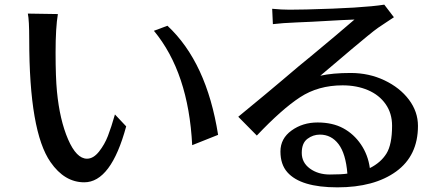

<svg xmlns="http://www.w3.org/2000/svg" viewBox="-20 -763 1879 818"><path d="M98.6 -705.1 226.6 -703.1Q216.8 -645.5 216.8 -539.6Q216.8 -433.6 222.7 -373Q234.4 -252 270 -169.4Q305.7 -86.9 350.6 -86.9Q377.9 -86.9 401.9 -117.2Q425.8 -147.5 439.9 -184.1Q454.1 -220.7 469.7 -275.4L517.6 -224.6Q453.1 13.7 338.9 13.7Q254.9 13.7 195.3 -72.3Q104.5 -202.1 104.5 -594.7Q104.5 -677.7 98.6 -705.1ZM635.7 -631.8 693.4 -653.3Q860.4 -498 909.2 -188.5L798.8 -144.5Q783.2 -454.1 635.7 -631.8Z M995.1 -265.6Q1127 -374 1179.2 -418.5Q1231.4 -462.9 1252.4 -480.5Q1273.4 -498 1304.7 -523.4Q1418 -617.2 1490.2 -679.7Q1435.5 -677.7 1371.6 -673.8Q1307.6 -669.9 1244.6 -667.5Q1181.6 -665 1142.6 -660.2L1139.6 -725.6Q1179.7 -721.7 1213.4 -721.7Q1247.1 -721.7 1286.1 -722.7Q1525.4 -728.5 1617.2 -743.2L1658.2 -689.5Q1642.6 -678.7 1625 -667.5Q1607.4 -656.2 1591.3 -645Q1575.2 -633.8 1544.9 -608.9Q1514.6 -584 1478.5 -553.7Q1442.4 -523.4 1407.2 -493.2Q1372.1 -462.9 1344.7 -440.4Q1396.5 -452.1 1474.1 -452.1Q1551.8 -452.1 1617.7 -420.9Q1683.6 -389.6 1722.2 -338.4Q1760.7 -287.1 1760.7 -226.6Q1760.7 -99.6 1667.5 -32.2Q1574.2 35.2 1417.5 35.2Q1260.7 35.2 1204.1 -29.3Q1174.8 -62.5 1174.8 -117.7Q1174.8 -172.9 1222.2 -207Q1269.5 -241.2 1333 -241.2Q1396.5 -241.2 1441.9 -216.8Q1487.3 -192.4 1517.6 -147.9Q1547.9 -103.5 1555.7 -46.9Q1602.5 -70.3 1626.5 -108.9Q1650.4 -147.5 1650.4 -227.5Q1650.4 -280.3 1623 -319.3Q1595.7 -358.4 1547.9 -378.9Q1500 -399.4 1439.5 -399.4Q1335.9 -399.4 1258.3 -348.6Q1180.7 -297.9 1074.2 -185.5ZM1460 -23.4Q1453.1 -108.4 1422.4 -148.9Q1391.6 -189.5 1342.8 -189.5Q1313.5 -189.5 1289.6 -171.4Q1265.6 -153.3 1265.6 -111.8Q1265.6 -70.3 1300.3 -44.9Q1335 -19.5 1385.3 -19.5Q1435.5 -19.5 1460 -23.4Z"/></svg>

Font: GenEi LateMin P v2
Style: Medium
Weight: 500
Designer: o_tamon (Modified)
Foundry: o_tamon / Adobe Systems Incorporated / FONT 910 / Philipp H. Poll
Version: Version 2.1;Original Version 1.004